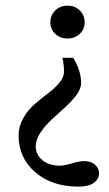

<svg xmlns="http://www.w3.org/2000/svg" viewBox="-20 -448 390 690"><path d="M178.7 -410.6Q196.3 -427.7 222.7 -427.7Q249 -427.7 266.6 -410.6Q284.2 -393.6 284.2 -368.2Q284.2 -342.8 266.6 -326.2Q249 -309.6 222.7 -309.6Q196.3 -309.6 178.7 -326.2Q161.1 -342.8 161.1 -368.2Q161.1 -393.6 178.7 -410.6ZM243.2 -240.2Q271.5 -193.8 271.5 -149.4Q271.5 -129.4 254.6 -106.7Q237.8 -84 213.9 -62.5Q189.9 -41 166 -18.8Q142.1 3.4 125.2 28.8Q108.4 54.2 108.4 78.1Q108.4 107.9 132.6 127.7Q156.7 147.5 195.3 147.5Q210 147.5 238.5 139.2Q267.1 130.9 281.2 130.9Q307.1 130.9 321.5 143.8Q335.9 156.7 335.9 174.8Q335.9 195.8 317.1 209.2Q298.3 222.7 261.7 222.7Q167 222.7 106.9 171.1Q46.9 119.6 46.9 40Q46.9 5.9 63.7 -23.7Q80.6 -53.2 104.5 -73.7Q128.4 -94.2 152.3 -112.3Q176.3 -130.4 193.1 -150.4Q210 -170.4 210 -190.4Q210 -216.8 204.1 -240.2Z"/></svg>

Font: Crimson Pro
Style: Regular
Weight: 400
Designer: Jacques Le Bailly
Foundry: Baron von Fonthausen
Version: Version 1.003